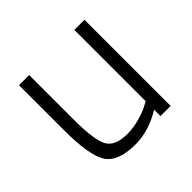

<svg xmlns="http://www.w3.org/2000/svg" viewBox="-132 -639 788 788"><g transform="rotate(-45 262.5 -245.0)"><path d="M391 -500H450V0H391V-37Q314 10 237 10Q135 10 102.5 -42Q70 -94 70 -239V-500H129V-240Q129 -124 150.5 -84Q172 -44 244 -44Q279 -44 316 -54.5Q353 -65 372 -76L391 -86Z"/></g></svg>

Font: Titillium Web
Style: Light
Weight: 300
Version: Version 1.001;PS 57.000;hotconv 1.0.70;makeotf.lib2.5.55311